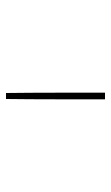

<svg xmlns="http://www.w3.org/2000/svg" viewBox="115 -927 370 640"><g transform="rotate(90 300.0 -607.0)"><path d="M290 -442Q289 -524 289 -606.5Q289 -689 289 -772H311Q311 -689 311 -606.5Q311 -524 310 -442Z"/></g></svg>

Font: Iosevka HT Thin Extended
Style: Regular
Weight: 100
Width: 7
Monospace: yes
Designer: Belleve Invis
Foundry: Belleve Invis
Version: Version 32.3.0; ttfautohint (v1.8.4)